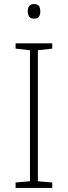

<svg xmlns="http://www.w3.org/2000/svg" viewBox="-20 -1021 334 948"><path d="M238 -93H57V-120L128 -126V-773L57 -781V-807H238V-781L167 -773V-126L238 -120ZM147 -1001Q166 -1001 172.5 -991Q179 -981 179 -965Q179 -949 172.5 -939Q166 -929 147 -929Q131 -929 124 -939Q117 -949 117 -965Q117 -981 124 -991Q131 -1001 147 -1001Z"/></svg>

Font: Noto Sans Kannada UI ExtraLight
Style: Regular
Weight: 200
Designer: Jelle Bosma - Monotype Design Team
Foundry: Monotype Imaging Inc.
Version: Version 2.005; ttfautohint (v1.8.4.7-5d5b)